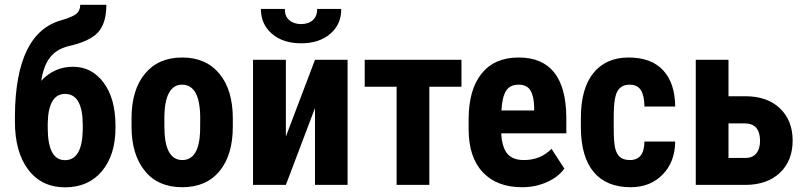

<svg xmlns="http://www.w3.org/2000/svg" viewBox="-20 -781 3393 811"><path d="M181.6 -241.7Q181.6 -104.5 254.4 -104.5Q327.1 -104.5 329.6 -231.9V-252Q329.6 -384.3 254.9 -384.3Q184.1 -384.3 181.6 -259.8ZM467.8 -249V-241.7Q467.8 -126.5 410.6 -58.1Q353.5 10.3 254.9 10.3Q156.2 10.3 99.6 -64Q43 -138.2 43 -267.6V-289.6Q44.9 -645.5 243.7 -696.8Q291.5 -711.4 305.2 -724.9Q318.8 -738.3 318.8 -760.7H429.2Q429.2 -682.6 394 -644.3Q358.9 -606 268.6 -585.9Q218.3 -573.2 190.9 -537.8Q163.6 -502.4 154.3 -439.9Q209.5 -499 288.6 -499Q367.7 -499 417.7 -431.9Q467.8 -364.7 467.8 -249Z M749 -423.3Q713.4 -423.8 693.8 -388.7Q674.3 -353.5 674.3 -281.2V-246.6Q674.3 -105 750 -105Q819.8 -105 825.2 -223.1L825.7 -281.2Q825.7 -423.3 749 -423.3ZM535.6 -281.2Q535.6 -401.4 592.3 -469.7Q648.9 -538.1 749.5 -538.1Q850.1 -538.1 906.7 -469.7Q963.4 -401.4 963.4 -280.3V-246.6Q963.4 -126 907.2 -58.1Q851.1 9.8 749.5 9.8Q647.9 9.8 592.3 -58.6Q535.6 -127 535.6 -247.6Z M1448.2 -528.3V0H1310.5V-324.7L1187.5 0H1048.8V-528.3H1187.5V-204.1L1310.5 -528.3ZM1421.4 -743.2Q1421.9 -678.2 1375 -638.2Q1328.1 -598.1 1252 -598.1Q1175.8 -598.1 1128.9 -638.2Q1082 -678.2 1082 -743.2H1183.1Q1182.6 -712.9 1201.2 -696.3Q1219.7 -679.7 1252 -679.2Q1284.2 -679.7 1301.8 -696.3Q1319.8 -712.9 1319.8 -743.2Z M1929.2 -414.6H1793.5V0H1655.3V-414.6H1520.5V-528.3H1929.2Z M2236.3 -314.5V-327.1Q2235.4 -374.5 2220.7 -398.9Q2206.1 -423.3 2169.9 -423.3Q2134.3 -423.3 2117.7 -397.5Q2101.1 -371.6 2098.1 -314.5ZM2170.9 -538.1Q2370.1 -538.1 2372.1 -285.6V-217.8H2097.2Q2100.1 -159.2 2123 -131.8Q2146 -104.5 2193.8 -105Q2263.2 -105 2309.6 -152.3L2363.8 -68.8Q2338.4 -33.2 2290 -11.7Q2241.7 9.8 2185.1 9.8Q2078.6 9.8 2019 -53.7Q1959.5 -117.2 1959.5 -235.4V-277.3Q1959.5 -402.3 2014.2 -470.2Q2068.8 -538.1 2170.9 -538.1Z M2641.1 -105Q2701.2 -105 2702.1 -183.1H2832Q2831.1 -96.7 2778.8 -43.5Q2726.6 9.8 2644 9.8Q2542 9.8 2488.3 -53.7Q2434.6 -117.2 2433.6 -240.7V-282.7Q2433.6 -407.2 2486.6 -472.7Q2539.6 -538.1 2635.3 -538.1Q2731 -538.1 2781 -484.1Q2831.1 -430.2 2832 -331.1H2702.1Q2701.7 -375.5 2687.5 -399.4Q2673.3 -423.3 2639.2 -423.3Q2605 -423.3 2589.1 -397.7Q2573.2 -372.1 2572.3 -298.3V-244.6Q2572.3 -180.2 2578.6 -154.5Q2585 -128.9 2599.6 -116.9Q2614.3 -105 2641.1 -105Z M3057.1 -259.8V-113.8H3129.4Q3158.2 -113.8 3174.3 -132.8Q3190.4 -151.9 3190.4 -185.5Q3190.4 -259.8 3125.5 -259.8ZM3057.1 -374.5H3127.9Q3221.2 -374.5 3274.7 -323.2Q3328.1 -272 3328.1 -187Q3328.1 -102.1 3274.2 -51Q3220.2 0 3127.4 0H2918.9V-528.3H3057.1Z"/></svg>

Font: RobotoCondensed-Bold
Style: Bold
Weight: 700
Designer: Google
Version: Version 2.001240; 2014